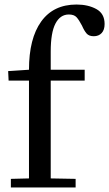

<svg xmlns="http://www.w3.org/2000/svg" viewBox="-20 -828 482 848"><path d="M16 -514 108 -520Q108 -658 162 -733Q216 -808 318 -808Q369 -808 405.5 -788Q442 -768 442 -722Q442 -696 429 -682Q416 -668 394 -668Q373 -668 362.5 -680Q352 -692 342 -715Q329 -740 318 -752Q307 -764 284 -764Q246 -764 225 -724Q204 -684 204 -600V-520H354V-472H204V-40L314 -38V0H28V-38L108 -40V-472H18Z"/></svg>

Font: Minipax
Style: Regular
Weight: 400
Designer: Raphaël Ronot, Igor Stepanchenko (Cyrillic)
Foundry: steppetype
Version: Version 1.002